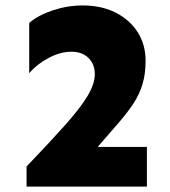

<svg xmlns="http://www.w3.org/2000/svg" viewBox="-20 -689 626 709"><path d="M78.1 0V-74.2Q166 -166 221.7 -228.5Q277.3 -291 303.7 -335.4Q330.1 -379.9 330.1 -415Q330.1 -452.1 306.6 -475.1Q283.2 -498 244.1 -498Q203.1 -498 159.7 -475.1Q116.2 -452.1 87.9 -418.9V-604.5Q121.1 -632.8 175.3 -650.9Q229.5 -668.9 285.2 -668.9Q354.5 -668.9 406.7 -642.6Q459 -616.2 488.3 -570.3Q517.6 -524.4 517.6 -464.8Q517.6 -416 506.3 -378.4Q495.1 -340.8 472.7 -306.6Q450.2 -272.5 417 -234.4Q383.8 -196.3 340.8 -146.5H522.5V0Z"/></svg>

Font: Sen ExtraBold
Style: Regular
Weight: 800
Version: Version 2.000;gftools[0.9.31]